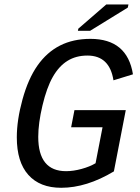

<svg xmlns="http://www.w3.org/2000/svg" viewBox="-20 -846 640 875"><path d="M258.8 9.8Q161.6 9.8 109.1 -49.1Q56.6 -107.9 56.6 -220.2Q56.6 -298.8 82.5 -392.8Q108.4 -486.8 150.9 -547.4Q193.4 -607.9 253.4 -638.4Q313.5 -668.9 392.1 -668.9Q560.1 -668.9 585.9 -507.3L497.1 -480Q479.5 -592.8 378.4 -592.8Q326.2 -592.8 287.4 -568.6Q248.5 -544.4 220.7 -495.6Q192.9 -446.8 173.6 -365.5Q154.3 -284.2 154.3 -222.2Q154.3 -65.9 281.2 -65.9Q314.5 -65.9 351.8 -76.2Q389.2 -86.4 415.5 -102.1L447.3 -266.1H304.2L319.3 -344.2H553.2L499 -64.9Q374.5 9.8 258.8 9.8ZM335 -705.6 336.9 -715.3 464.4 -825.7H565.4L562.5 -811.5L390.6 -705.6Z"/></svg>

Font: Liberation Mono
Style: Italic
Weight: 400
Italic angle: -12°
Monospace: yes
Designer: Steve Matteson
Foundry: Ascender Corporation
Version: Version 2.1.5